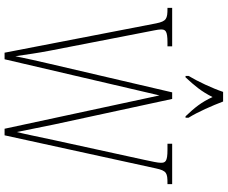

<svg xmlns="http://www.w3.org/2000/svg" viewBox="-96 -874 971 818"><g transform="rotate(90 389.0 -465.5)"><path d="M304 -784V-771H310C346 -810 370 -838 394 -886C416 -838 439 -810 476 -771H482V-784C458 -822 430 -886 413 -931H372C357 -886 327 -822 304 -784ZM80 -646 205 0H233L387 -660L529 0H557L698 -645C708 -691 718 -694 762 -694H765V-714H593V-694H619C669 -694 674 -685 674 -666C674 -652 669 -631 661 -593L578 -213C566 -158 553 -92 543 -52C533 -100 524 -148 511 -210L402 -714H374L252 -191C240 -139 231 -100 220 -46C211 -104 208 -133 196 -195L119 -591C112 -629 106 -653 106 -666C106 -685 111 -694 161 -694H178V-714H14V-694H17C60 -694 71 -690 80 -646Z"/></g></svg>

Font: Noto Serif Lao ExtraCondensed Thin
Style: Regular
Weight: 100
Width: 2
Designer: Monotype Design Team
Foundry: Monotype Imaging Inc.
Version: Version 2.003